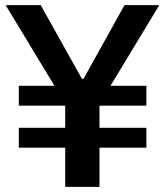

<svg xmlns="http://www.w3.org/2000/svg" viewBox="-20 -725 640 745"><path d="M233 0V-152H53V-229H233V-315H53V-392H212L198 -381L2 -705H138L298 -419H304L463 -705H598L402 -381L388 -392H548V-315H366V-229H548V-152H366V0Z"/></svg>

Font: Nunito Sans 6pt
Style: Bold
Weight: 700
Version: Version 3.101;gftools[0.9.27]